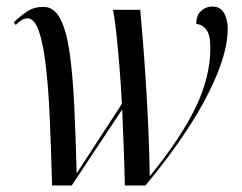

<svg xmlns="http://www.w3.org/2000/svg" viewBox="-20 -566 740 586"><path d="M139 0Q136 -109 132 -202Q128 -295 120 -364Q112 -433 98.5 -471.5Q85 -510 64 -510Q54 -510 45 -504Q36 -498 28 -490L22 -498Q43 -518 63.5 -531.5Q84 -545 113 -545Q145 -545 164 -508.5Q183 -472 192.5 -405Q202 -338 206.5 -244.5Q211 -151 214 -37L352 -249Q349 -308 344.5 -364Q340 -420 335 -465Q330 -510 325 -536H408Q411 -503 415.5 -448.5Q420 -394 424.5 -325Q429 -256 432.5 -180Q436 -104 437 -28Q533 -146 577.5 -239Q622 -332 622 -419Q622 -459 610 -475Q598 -491 579 -493Q579 -519 593.5 -532.5Q608 -546 628 -546Q653 -546 664 -526Q675 -506 675 -478Q675 -419 643 -340.5Q611 -262 554 -174.5Q497 -87 424 0H361Q360 -56 357.5 -116.5Q355 -177 353 -232L199 0Z"/></svg>

Font: Noto Serif Display Condensed
Style: Italic
Weight: 400
Width: 3
Italic angle: -12°
Designer: Monotype Design Team
Foundry: Monotype Imaging Inc.
Version: Version 2.009